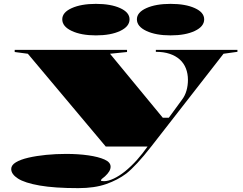

<svg xmlns="http://www.w3.org/2000/svg" viewBox="-20 -758 1255 993"><path d="M385 215Q262 215 185 201.5Q108 188 73 165.5Q38 143 38 116Q38 96 62 81.5Q86 67 127 57.5Q168 48 218.5 43Q269 38 322 38Q385 38 437 45.5Q489 53 520.5 67Q552 81 552 104Q552 116 545 128Q538 140 523 154Q512 162 507 167Q502 172 502 175Q502 179 518 179Q540 179 568.5 165.5Q597 152 627 128Q660 101 688.5 69Q717 37 743 0H527L124 -480L56 -489V-500H637V-489L549 -480L822 -149H853L921 -242Q937 -263 944.5 -289.5Q952 -316 952 -345Q952 -377 941.5 -404Q931 -431 910 -450Q889 -469 858 -479.5Q827 -490 786 -490V-500H1208V-490L1136 -480L762 0Q723 50 690.5 85Q658 120 634 139Q589 173 529 194Q469 215 385 215ZM862 -738Q939 -738 987.5 -716Q1036 -694 1036 -658Q1036 -621 987.5 -598Q939 -575 862 -575Q786 -575 737 -598Q688 -621 688 -658Q688 -694 737 -716Q786 -738 862 -738ZM476 -738Q553 -738 601.5 -716Q650 -694 650 -658Q650 -621 601.5 -598Q553 -575 476 -575Q400 -575 351 -598Q302 -621 302 -658Q302 -694 351 -716Q400 -738 476 -738Z"/></svg>

Font: Kalnia Expanded SemiBold
Style: Regular
Weight: 600
Width: 7
Designer: Frida Medrano
Foundry: Frida Medrano
Version: Version 1.105